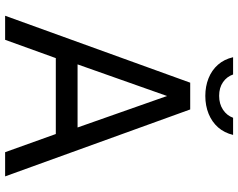

<svg xmlns="http://www.w3.org/2000/svg" viewBox="-110 -820 930 750"><g transform="rotate(90 355.0 -445.0)"><path d="M41.5 0 303 -723H407.5L669 0H574.5L503.5 -198H207L135.5 0ZM231.5 -283H478L355 -632.5ZM354.5 -782Q317.5 -782 286 -794.5Q254.5 -807 233 -831.2Q211.5 -855.5 203.5 -890.5H271Q279 -866.5 300.8 -851.2Q322.5 -836 354.5 -836Q386 -836 408.8 -851.2Q431.5 -866.5 440 -890.5H507Q499 -856.5 477.8 -832.2Q456.5 -808 424.8 -795Q393 -782 354.5 -782Z"/></g></svg>

Font: Public Sans Thin
Style: Regular
Weight: 400
Version: Version 2.001